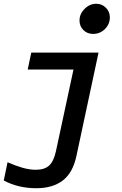

<svg xmlns="http://www.w3.org/2000/svg" viewBox="-26 -780 646 1019"><path d="M468 -600Q437 -600 416.5 -620.5Q396 -641 396 -671Q396 -706 423 -733Q450 -760 485 -760Q515 -760 536 -739Q557 -718 557 -688Q557 -652 531 -626Q505 -600 468 -600ZM167 219Q71 219 -6 178L14 81Q57 100 94 110.5Q131 121 164 121Q210 121 234.5 99Q259 77 271 22L364 -411H121L140 -501H497L380 46Q361 137 307 178Q253 219 167 219Z"/></svg>

Font: Red Hat Mono Medium
Style: Italic
Weight: 500
Italic angle: -12°
Monospace: yes
Designer: Pentagram, MCKL
Foundry: Pentagram, MCKL
Version: Version 1.023; ttfautohint (v1.8.3)